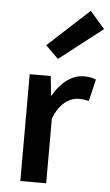

<svg xmlns="http://www.w3.org/2000/svg" viewBox="-56 -843 506 881"><g transform="rotate(5 197.0 -403.0)"><path d="M72 0H191V-298C220 -373 267 -399 306 -399C326 -399 338 -397 353 -393L377 -494C362 -500 346 -504 321 -504C269 -504 217 -468 181 -404H178L169 -492H72ZM195 -573 394 -728 326 -806 136 -631Z"/></g></svg>

Font: Source Sans Pro Semibold
Style: Regular
Weight: 600
Designer: Paul D. Hunt
Foundry: Adobe Systems Incorporated
Version: Version 3.006;hotconv 1.0.111;makeotfexe 2.5.65597